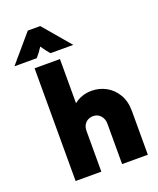

<svg xmlns="http://www.w3.org/2000/svg" viewBox="-220 -971 879 1067"><g transform="rotate(-20 219.0 -438.0)"><path d="M39.6 0V-666.7H189.6V-405.6Q212.5 -423.6 238.5 -432.3Q264.6 -441 293.8 -441Q338.9 -441 378.1 -419.8Q417.4 -398.6 442 -357.6Q466.7 -316.7 466.7 -257.6V0H314.6V-238.9Q314.6 -257.6 306.9 -272.6Q299.3 -287.5 285.8 -296.5Q272.2 -305.6 253.5 -305.6Q236.8 -305.6 222.9 -298.3Q209 -291 200.3 -276.4Q191.7 -261.8 191.7 -239.6V0ZM-61.8 -715.3 75.7 -876.4H149.3L286.1 -715.3H151.4Q140.3 -727.8 130.2 -741.3Q120.1 -754.9 110.4 -769.4Q101.4 -754.9 91.3 -741.3Q81.2 -727.8 70.1 -715.3Z"/></g></svg>

Font: Afacad Flux ExtraBold
Style: Regular
Weight: 800
Designer: Kristian Moeller
Foundry: Dicotype
Version: Version 1.100